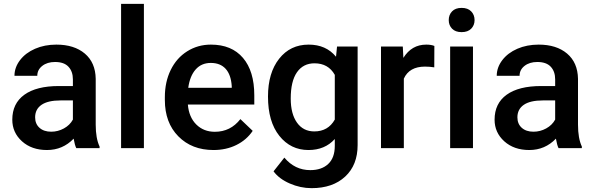

<svg xmlns="http://www.w3.org/2000/svg" viewBox="-20 -770 3088 998"><path d="M376.5 0Q368.7 -15.1 362.8 -49.3Q306.2 9.8 224.1 9.8Q144.5 9.8 94.2 -35.6Q43.9 -81.1 43.9 -147.9Q43.9 -232.4 106.7 -277.6Q169.4 -322.8 286.1 -322.8H358.9V-357.4Q358.9 -398.4 335.9 -423.1Q313 -447.8 266.1 -447.8Q225.6 -447.8 199.7 -427.5Q173.8 -407.2 173.8 -376H55.2Q55.2 -419.4 84 -457.3Q112.8 -495.1 162.4 -516.6Q211.9 -538.1 272.9 -538.1Q365.7 -538.1 420.9 -491.5Q476.1 -444.8 477.5 -360.4V-122.1Q477.5 -50.8 497.6 -8.3V0ZM246.1 -85.4Q281.2 -85.4 312.3 -102.5Q343.3 -119.6 358.9 -148.4V-248H294.9Q229 -248 195.8 -225.1Q162.6 -202.1 162.6 -160.2Q162.6 -126 185.3 -105.7Q208 -85.4 246.1 -85.4Z M728 0H609.4V-750H728Z M1089.8 9.8Q977.1 9.8 907 -61.3Q836.9 -132.3 836.9 -250.5V-265.1Q836.9 -344.2 867.4 -406.5Q897.9 -468.8 953.1 -503.4Q1008.3 -538.1 1076.2 -538.1Q1184.1 -538.1 1242.9 -469.2Q1301.8 -400.4 1301.8 -274.4V-226.6H956.5Q961.9 -161.1 1000.2 -123Q1038.6 -85 1096.7 -85Q1178.2 -85 1229.5 -150.9L1293.5 -89.8Q1261.7 -42.5 1208.7 -16.4Q1155.8 9.8 1089.8 9.8ZM1075.7 -442.9Q1026.9 -442.9 996.8 -408.7Q966.8 -374.5 958.5 -313.5H1184.6V-322.3Q1180.7 -381.8 1152.8 -412.4Q1125 -442.9 1075.7 -442.9Z M1373 -268.1Q1373 -391.1 1430.9 -464.6Q1488.8 -538.1 1584.5 -538.1Q1674.8 -538.1 1726.6 -475.1L1731.9 -528.3H1838.9V-16.1Q1838.9 87.9 1774.2 147.9Q1709.5 208 1599.6 208Q1541.5 208 1486.1 183.8Q1430.7 159.7 1401.9 120.6L1458 49.3Q1512.7 114.3 1592.8 114.3Q1651.9 114.3 1686 82.3Q1720.2 50.3 1720.2 -11.7V-47.4Q1668.9 9.8 1583.5 9.8Q1490.7 9.8 1431.9 -64Q1373 -137.7 1373 -268.1ZM1491.2 -257.8Q1491.2 -178.2 1523.7 -132.6Q1556.2 -86.9 1613.8 -86.9Q1685.5 -86.9 1720.2 -148.4V-380.9Q1686.5 -440.9 1614.7 -440.9Q1556.2 -440.9 1523.7 -394.5Q1491.2 -348.1 1491.2 -257.8Z M2237.3 -419.9Q2213.9 -423.8 2189 -423.8Q2107.4 -423.8 2079.1 -361.3V0H1960.4V-528.3H2073.7L2076.7 -469.2Q2119.6 -538.1 2195.8 -538.1Q2221.2 -538.1 2237.8 -531.2Z M2438.5 0H2319.8V-528.3H2438.5ZM2312.5 -665.5Q2312.5 -692.9 2329.8 -710.9Q2347.2 -729 2379.4 -729Q2411.6 -729 2429.2 -710.9Q2446.8 -692.9 2446.8 -665.5Q2446.8 -638.7 2429.2 -620.8Q2411.6 -603 2379.4 -603Q2347.2 -603 2329.8 -620.8Q2312.5 -638.7 2312.5 -665.5Z M2883.3 0Q2875.5 -15.1 2869.6 -49.3Q2813 9.8 2731 9.8Q2651.4 9.8 2601.1 -35.6Q2550.8 -81.1 2550.8 -147.9Q2550.8 -232.4 2613.5 -277.6Q2676.3 -322.8 2793 -322.8H2865.7V-357.4Q2865.7 -398.4 2842.8 -423.1Q2819.8 -447.8 2772.9 -447.8Q2732.4 -447.8 2706.5 -427.5Q2680.7 -407.2 2680.7 -376H2562Q2562 -419.4 2590.8 -457.3Q2619.6 -495.1 2669.2 -516.6Q2718.8 -538.1 2779.8 -538.1Q2872.6 -538.1 2927.7 -491.5Q2982.9 -444.8 2984.4 -360.4V-122.1Q2984.4 -50.8 3004.4 -8.3V0ZM2752.9 -85.4Q2788.1 -85.4 2819.1 -102.5Q2850.1 -119.6 2865.7 -148.4V-248H2801.8Q2735.8 -248 2702.6 -225.1Q2669.4 -202.1 2669.4 -160.2Q2669.4 -126 2692.1 -105.7Q2714.8 -85.4 2752.9 -85.4Z"/></svg>

Font: Vazir Medium FD-UI
Style: Medium-FD-UI
Weight: 500
Designer: Saber Rastikerdar
Foundry: Saber Rastikerdar
Version: Version 30.1.0